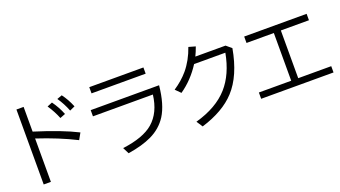

<svg xmlns="http://www.w3.org/2000/svg" viewBox="-66 -1413 3652 2060"><g transform="rotate(-20 1760.0 -383.0)"><path d="M160.2 -811H242.2V-528.8Q546.4 -434.1 721.2 -345.2L680.2 -272Q484.4 -370.6 242.2 -450.2V44.9H160.2ZM572.3 -564Q540 -646 485.4 -727.1L543.9 -751Q600.6 -672.4 633.3 -587.9ZM698.2 -603Q662.6 -693.8 611.3 -767.1L668.9 -788.1Q720.2 -720.7 757.3 -629.9Z M976.6 -769H1594.7V-698.2H976.6ZM906.7 -532.2H1687.5Q1666 -317.9 1590.3 -198.7Q1522.9 -93.3 1402.3 -35.6Q1293.5 16.1 1130.9 41.5L1094.7 -30.3Q1333 -60.5 1445.8 -157.7Q1566.9 -262.2 1590.8 -461.4H906.7Z M2502.9 -688 2563 -637.2Q2509.8 -338.9 2363.3 -180.2Q2229.5 -34.7 1976.1 43L1930.2 -27.3Q2176.8 -96.2 2307.6 -243.7Q2431.6 -383.8 2475.1 -617.2H2118.2Q2022.5 -467.8 1885.3 -373L1828.1 -430.2Q1925.8 -495.1 1991.7 -573.2Q2075.7 -673.3 2123 -811L2200.2 -789.1Q2180.2 -733.4 2158.2 -688Z M2724.1 -710.9H3437V-637.7H3116.2V-92.8H3493.2V-21H2667V-92.8H3036.1V-637.7H2724.1Z"/></g></svg>

Font: BIZ UDPGothic
Style: Regular
Weight: 400
Designer: TypeBank Co., Ltd.
Foundry: Morisawa Inc.
Version: Version 1.051